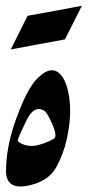

<svg xmlns="http://www.w3.org/2000/svg" viewBox="-20 -660 310 680"><path d="M138.2 -266.6Q127.4 -273.9 117.2 -273.9Q93.8 -273.9 74.2 -234.4Q45.9 -176.8 43.5 -165.5Q43 -164.1 43 -163.1Q43 -157.2 56.6 -150.9Q74.2 -143.1 92.3 -143.1Q105 -143.1 117.7 -147Q148.9 -155.3 170.9 -168.9Q176.3 -172.4 176.3 -181.2Q176.3 -193.8 166 -218.3Q147.9 -259.8 138.2 -266.6ZM216.8 -168.5Q204.6 -112.8 178.7 -66.9Q152.8 -21 89.8 -4.9Q68.8 0.5 52.7 0.5Q1 0.5 1 -56.6Q1 -57.6 1.5 -58.1Q2 -134.8 31.2 -221.7Q73.7 -346.2 115.2 -385.3Q142.1 -411.1 164.1 -411.1Q175.3 -411.1 185.1 -404.3Q213.9 -384.3 224.6 -318.8Q228.5 -294.4 228.5 -268.1Q228.5 -222.2 216.8 -168.5ZM210 -520.5Q161.6 -511.7 113.8 -502.7Q65.9 -493.7 18.1 -484.9L77.6 -604Q182.1 -622.6 270 -639.6Z"/></svg>

Font: Aref Ruqaa
Style: Regular
Weight: 400
Designer: Abdullah Aref
Version: Version 1.002